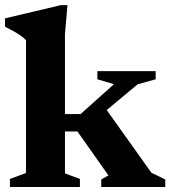

<svg xmlns="http://www.w3.org/2000/svg" viewBox="-21 -744 678 764"><path d="M325.5 -241 388.5 -327.5 581.5 -56.5 636.5 -30V0H382V-30L410.5 -46L287 -221H182.5V-290H299.5L432.5 -409L366.5 -428.5V-461H598.5V-428.5L526.5 -408.5ZM237.5 -54 297 -32V0H18.5V-32L82.5 -55.5V-584Q75 -592.5 63 -601Q51 -609.5 34.8 -618.8Q18.5 -628 -1 -637.5V-671L221 -723.5H247.5L237.5 -608Z"/></svg>

Font: Newsreader
Style: Bold
Weight: 700
Designer: Hugues Gentile
Foundry: Production Type
Version: Version 1.003